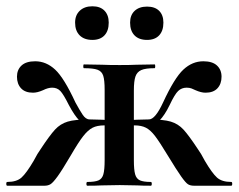

<svg xmlns="http://www.w3.org/2000/svg" viewBox="-24 -591 759 611"><path d="M254 -12Q278 -12 289.5 -17Q301 -22 305 -36.5Q309 -51 309 -81V-305Q309 -336 304.5 -350Q300 -364 286.5 -369Q273 -374 243 -374Q241 -374 241 -380Q241 -386 243 -386L301 -385Q320 -384 357 -384Q392 -384 410 -385L468 -386Q470 -386 470 -380Q470 -374 468 -374Q439 -374 425.5 -368Q412 -362 407 -347.5Q402 -333 402 -303V-81Q402 -51 406 -36.5Q410 -22 421.5 -17Q433 -12 456 -12Q459 -12 459 -6Q459 0 456 0Q428 0 413 -1L357 -2L299 -1Q283 0 254 0Q251 0 251 -6Q251 -12 254 -12ZM-1 -12Q29 -12 44.5 -26Q60 -40 83 -79Q96 -104 105 -116Q134 -160 151 -178.5Q168 -197 191.5 -204Q215 -211 261 -211Q275 -211 300 -210Q325 -209 346 -207L345 -189Q324 -192 308 -192Q285 -192 270.5 -184.5Q256 -177 241 -158Q226 -139 201 -96Q174 -50 159.5 -30Q145 -10 137 -5Q129 0 118 0H-1Q-4 0 -4 -6Q-4 -12 -1 -12ZM195 -257Q178 -291 168 -301.5Q158 -312 142 -312Q129 -312 113 -304Q95 -296 81 -296Q56 -296 43 -310Q30 -324 30 -347Q30 -369 44.5 -382.5Q59 -396 88 -396Q123 -396 151.5 -369.5Q180 -343 216 -265Q229 -241 239 -226Q249 -211 261 -211V-191Q245 -191 229 -207Q213 -223 195 -257ZM510 -96Q484 -139 469.5 -158Q455 -177 440.5 -184.5Q426 -192 404 -192Q387 -192 366 -189L365 -207Q386 -209 411 -210Q436 -211 450 -211Q496 -211 519.5 -204Q543 -197 560 -178.5Q577 -160 606 -116Q615 -104 628 -79Q651 -40 666.5 -26Q682 -12 712 -12Q715 -12 715 -6Q715 0 712 0H593Q582 0 574.5 -4.5Q567 -9 552.5 -29.5Q538 -50 510 -96ZM495 -265Q531 -343 559.5 -369.5Q588 -396 623 -396Q652 -396 666.5 -382.5Q681 -369 681 -347Q681 -324 668 -310Q655 -296 630 -296Q616 -296 598 -304Q592 -307 585.5 -309.5Q579 -312 570 -312Q554 -312 543 -301.5Q532 -291 516 -257Q484 -191 450 -191V-211Q470 -211 495 -265ZM215 -519Q215 -543 230 -557Q245 -571 270 -571Q295 -571 308.5 -557Q322 -543 322 -519Q322 -493 308.5 -478.5Q295 -464 270 -464Q244 -464 229.5 -478.5Q215 -493 215 -519ZM390 -519Q390 -543 404.5 -556.5Q419 -570 444 -570Q469 -570 482.5 -556.5Q496 -543 496 -519Q496 -493 482.5 -478.5Q469 -464 444 -464Q418 -464 404 -478.5Q390 -493 390 -519Z"/></svg>

Font: Cormorant Infant
Style: Bold
Weight: 700
Designer: Christian Thalmann (Catharsis Fonts)
Foundry: Catharsis Fonts
Version: Version 4.000